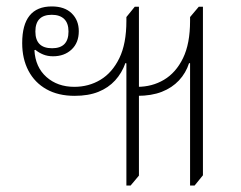

<svg xmlns="http://www.w3.org/2000/svg" viewBox="-20 -573 750 597"><path d="M373 4V-376L370 -377Q359 -346 338 -323Q317 -300 286 -287.5Q255 -275 212 -275Q161 -275 124.5 -295.5Q88 -316 68.5 -353Q49 -390 49 -439Q49 -496 72 -524.5Q95 -553 141 -553Q181 -553 203 -531.5Q225 -510 225 -476Q225 -440 202.5 -419Q180 -398 145 -398Q128 -398 114.5 -403.5Q101 -409 90 -418L87 -417Q90 -364 124.5 -333.5Q159 -303 211 -303Q256 -303 292.5 -325Q329 -347 351 -392Q373 -437 373 -508V-520L399 -552H412V-27L386 4ZM142 -423Q193 -423 193 -475Q193 -501 179.5 -514Q166 -527 141 -527Q90 -527 90 -475Q90 -423 142 -423ZM571 4V-376L568 -377Q558 -346 536.5 -323Q515 -300 483 -287.5Q451 -275 407 -275V-303Q453 -303 490 -325Q527 -347 549 -392Q571 -437 571 -508V-520L598 -552H611V-28L585 4Z"/></svg>

Font: Noto Serif Thai ExtraLight
Style: Regular
Weight: 250
Version: Version 2.001